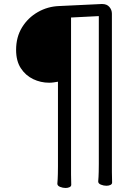

<svg xmlns="http://www.w3.org/2000/svg" viewBox="-20 -794 678 954"><path d="M468 107Q470 86 470.5 59.5Q471 33 471 21V-714L333 -707V31Q333 45 333 73Q333 101 334 124Q334 132 325.5 136Q317 140 306 140Q292 140 278.5 134.5Q265 129 265 119V118Q267 97 267.5 70.5Q268 44 268 32V-388Q257 -386 246 -384.5Q235 -383 224 -383Q182 -383 144.5 -401Q107 -419 83.5 -455Q60 -491 60 -546Q60 -610 89.5 -658Q119 -706 168 -734Q217 -762 274 -764L484 -774H488Q511 -774 523.5 -759.5Q536 -745 536 -726V20Q536 34 536 61.5Q536 89 537 113Q537 121 528.5 125Q520 129 509 129Q495 129 481.5 123.5Q468 118 468 108Z"/></svg>

Font: Moon Stars Kai HW
Style: Regular
Weight: 400
Designer: GuiWonder
Version: Version 1.101